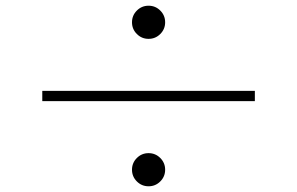

<svg xmlns="http://www.w3.org/2000/svg" viewBox="-20 -708 1040 672"><path d="M500 -688Q524 -688 541 -671Q558 -654 558 -630Q558 -606 541 -589Q524 -572 500 -572Q476 -572 459 -589Q442 -606 442 -630Q442 -654 459 -671Q476 -688 500 -688ZM872 -390V-354H128V-390ZM500 -172Q524 -172 541 -155Q558 -138 558 -114Q558 -90 541 -73Q524 -56 500 -56Q476 -56 459 -73Q442 -90 442 -114Q442 -138 459 -155Q476 -172 500 -172Z"/></svg>

Font: Noto Sans SC Thin Thin
Style: Regular
Weight: 250
Version: Version 2.004-H2;hotconv 1.0.118;makeotfexe 2.5.65603